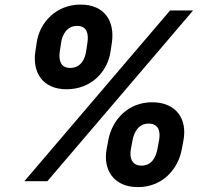

<svg xmlns="http://www.w3.org/2000/svg" viewBox="-20 -772 899 818"><path d="M441.4 -174.7 434.3 -136.4C418.3 -49.4 463.8 25.2 567.5 25.2C670.8 25.2 738.6 -49.4 754.6 -136.4L761.7 -174.7C778.1 -262.4 733 -336.3 628.2 -336.3C525.6 -336.3 457.4 -261.7 441.4 -174.7ZM83.8 0H181.8L802.6 -727.3H704.5ZM130.7 -552.6C117.5 -464.8 160.2 -391.7 263.8 -391.7C367.2 -391.7 437.9 -464.5 451 -552.6L456.7 -590.9C469.5 -679.3 427.6 -752.5 323.2 -752.5C221.6 -752.5 149.5 -679.3 136.4 -590.9ZM234.7 -552.6 240.4 -590.9C245.4 -624.6 265.6 -661.6 307.9 -661.6C352.6 -661.6 357.6 -625.7 352.6 -590.9L346.9 -552.6C341.6 -517.8 322.4 -482.6 279.1 -482.6C236.9 -482.6 229.4 -517.8 234.7 -552.6ZM537.6 -136.4 544.7 -174.7C551.1 -209.5 570.7 -245.4 612.9 -245.4C657.7 -245.4 664.1 -209.5 657.7 -174.7L650.6 -136.4C644.2 -101.9 626.1 -66.4 582.7 -66.4C539.8 -66.4 531.2 -102.6 537.6 -136.4Z"/></svg>

Font: Magic Ui Pro
Style: Bold Italic
Weight: 700
Italic angle: -9.39999°
Designer: Stefan Endress, Andreas Faust
Version: Version 1.000;FEAKit 1.0